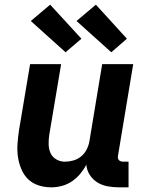

<svg xmlns="http://www.w3.org/2000/svg" viewBox="-20 -795 640 823"><path d="M200 8Q171 8 145 -0.5Q119 -9 100.5 -27Q82 -45 71.5 -70Q61 -95 57 -122Q53 -149 55 -177.5Q57 -206 61 -234L109 -520H242L191 -216Q188 -196 188.5 -176Q189 -156 196.5 -139Q204 -122 221 -112Q238 -102 258 -102Q276 -102 294 -107Q312 -112 327 -124Q342 -136 351 -153.5Q360 -171 363 -188L418 -520H551L486 -129Q485 -123 485.5 -118Q486 -113 489.5 -109Q493 -105 498 -103.5Q503 -102 509 -102H531V8H490Q465 8 441 3.5Q417 -1 397.5 -13Q378 -25 365 -45Q352 -65 350 -89Q339 -68 323.5 -49.5Q308 -31 288 -17.5Q268 -4 245 2Q222 8 200 8ZM457 -571 308 -705 391 -775 524 -629ZM261 -571 112 -705 195 -775 329 -629Z"/></svg>

Font: Iosevka Extrabold Extended
Style: Italic
Weight: 800
Width: 7
Italic angle: -9°
Monospace: yes
Designer: Belleve Invis
Foundry: Belleve Invis
Version: Version 32.5.0; ttfautohint (v1.8.4)